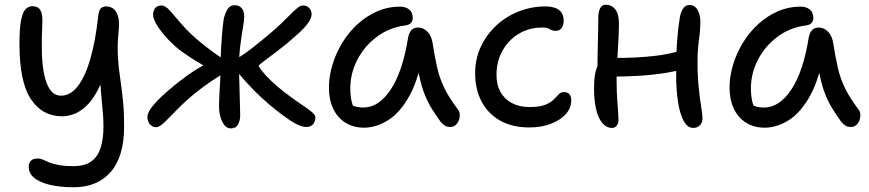

<svg xmlns="http://www.w3.org/2000/svg" viewBox="-20 -528 3662 809"><path d="M292 261Q232 261 189 250.5Q146 240 123.5 221Q101 202 101 175Q101 159 110 149.5Q119 140 138 140Q151 140 161.5 145Q172 150 186.5 156Q201 162 225.5 167Q250 172 289 172Q338 172 365.5 151.5Q393 131 404.5 93Q416 55 416 5Q416 -24 413.5 -52Q411 -80 408 -112Q405 -144 402 -186.5Q399 -229 398 -287L432 -258Q414 -189 390.5 -145.5Q367 -102 340.5 -78.5Q314 -55 289 -46.5Q264 -38 242 -38Q158 -38 110 -110.5Q62 -183 62 -343Q62 -410 69 -444Q76 -478 88.5 -490Q101 -502 116 -502Q132 -502 142 -494.5Q152 -487 156 -470Q160 -453 158 -424Q155 -361 156.5 -306Q158 -251 167 -210.5Q176 -170 193 -147.5Q210 -125 237 -125Q279 -125 310.5 -168.5Q342 -212 362.5 -286.5Q383 -361 393 -454Q396 -482 403.5 -491.5Q411 -501 429 -501Q443 -501 456.5 -492Q470 -483 477 -460.5Q484 -438 480 -400Q475 -349 476 -311Q477 -273 481 -239.5Q485 -206 490 -171.5Q495 -137 499 -95Q503 -53 503 5Q503 72 487.5 120.5Q472 169 443.5 200Q415 231 376.5 246Q338 261 292 261Z M1271 7Q1244 7 1203.5 -20Q1163 -47 1113 -89Q1079 -118 1052.5 -145Q1026 -172 1005.5 -195.5Q985 -219 971 -238Q968 -242 965 -247.5Q962 -253 962 -259Q962 -265 966 -270Q970 -275 974 -279Q1003 -295 1038.5 -322.5Q1074 -350 1108.5 -379Q1143 -408 1164 -428Q1184 -447 1201 -464.5Q1218 -482 1232 -493.5Q1246 -505 1255 -505Q1268 -505 1276.5 -499.5Q1285 -494 1289 -485.5Q1293 -477 1293 -468Q1293 -452 1278 -431Q1263 -410 1238.5 -388Q1214 -366 1187 -343Q1170 -329 1149.5 -313.5Q1129 -298 1111 -284.5Q1093 -271 1081.5 -262Q1070 -253 1070 -251Q1070 -247 1084 -229Q1098 -211 1123.5 -186.5Q1149 -162 1183 -136Q1220 -108 1248.5 -89Q1277 -70 1293 -57Q1309 -44 1309 -34Q1309 -17 1299.5 -5Q1290 7 1271 7ZM638 8Q627 8 618.5 2Q610 -4 605.5 -14Q601 -24 601 -35Q601 -54 623.5 -81.5Q646 -109 683.5 -142Q721 -175 765 -207Q792 -226 811.5 -238Q831 -250 843.5 -256.5Q856 -263 863 -266L881 -232Q874 -234 855.5 -243Q837 -252 809 -269Q781 -286 744 -312Q716 -333 688.5 -362Q661 -391 643 -419.5Q625 -448 625 -467Q625 -477 629 -486Q633 -495 641 -500Q649 -505 660 -505Q677 -505 697.5 -481.5Q718 -458 748.5 -422.5Q779 -387 827 -348Q850 -329 879.5 -307.5Q909 -286 931 -274L929 -222Q900 -206 870.5 -186Q841 -166 808 -140Q763 -104 730 -70Q697 -36 674.5 -14Q652 8 638 8ZM953 13Q936 13 925 -1.5Q914 -16 908.5 -36.5Q903 -57 903 -78Q903 -104 904.5 -131.5Q906 -159 908 -192.5Q910 -226 910 -267Q910 -294 911.5 -323.5Q913 -353 915.5 -383.5Q918 -414 922 -444Q925 -463 936 -484.5Q947 -506 969 -506Q982 -506 991 -500Q1000 -494 1004.5 -483.5Q1009 -473 1009 -459Q1009 -442 1003.5 -410.5Q998 -379 992.5 -336Q987 -293 987 -239Q987 -228 988 -201.5Q989 -175 989.5 -144Q990 -113 991 -85Q992 -57 992 -42Q992 -20 983 -3.5Q974 13 953 13Z M1514 10Q1469 10 1435.5 -11Q1402 -32 1384 -70Q1366 -108 1366 -159Q1366 -207 1381 -256Q1396 -305 1423 -349Q1450 -393 1487.5 -427Q1525 -461 1570 -480.5Q1615 -500 1666 -500Q1689 -500 1704 -488Q1719 -476 1719 -452Q1719 -440 1711.5 -431.5Q1704 -423 1689 -421Q1619 -412 1566.5 -372Q1514 -332 1485 -275Q1456 -218 1456 -156Q1456 -127 1461 -103.5Q1466 -80 1483 -43L1431 -112Q1454 -89 1469.5 -82Q1485 -75 1512 -75Q1576 -75 1626.5 -151Q1677 -227 1700 -372Q1704 -391 1714 -401.5Q1724 -412 1741 -412Q1765 -412 1782 -393.5Q1799 -375 1803 -345Q1812 -287 1822.5 -241.5Q1833 -196 1853 -155.5Q1873 -115 1907 -70Q1916 -60 1917 -47Q1918 -34 1913.5 -21.5Q1909 -9 1899.5 -1Q1890 7 1877 7Q1863 7 1854 1Q1845 -5 1837 -14Q1818 -41 1801 -67.5Q1784 -94 1770 -128.5Q1756 -163 1746 -210.5Q1736 -258 1732 -323L1765 -324Q1747 -201 1707 -127.5Q1667 -54 1616 -22Q1565 10 1514 10Z M2210 9Q2139 9 2088 -19.5Q2037 -48 2009.5 -99.5Q1982 -151 1982 -220Q1982 -279 2005.5 -330Q2029 -381 2070 -419.5Q2111 -458 2165 -479.5Q2219 -501 2279 -501Q2299 -501 2316.5 -495.5Q2334 -490 2344.5 -477Q2355 -464 2355 -440Q2355 -422 2346.5 -410Q2338 -398 2321 -398Q2310 -398 2303.5 -401.5Q2297 -405 2289.5 -408.5Q2282 -412 2265 -412Q2210 -412 2166.5 -386Q2123 -360 2097.5 -315Q2072 -270 2072 -212Q2072 -171 2088.5 -141Q2105 -111 2136.5 -94Q2168 -77 2210 -77Q2254 -77 2277.5 -86.5Q2301 -96 2313 -108.5Q2325 -121 2334 -130.5Q2343 -140 2357 -140Q2371 -140 2379 -131Q2387 -122 2387 -106Q2387 -72 2363.5 -46.5Q2340 -21 2300 -6Q2260 9 2210 9Z M2559 11Q2535 11 2517.5 -10Q2500 -31 2491.5 -68.5Q2483 -106 2483 -157Q2483 -192 2487.5 -216Q2492 -240 2500.5 -254.5Q2509 -269 2521 -275Q2531 -281 2546.5 -282.5Q2562 -284 2584 -284Q2657 -284 2730.5 -291.5Q2804 -299 2868 -321L2900 -252Q2852 -232 2792 -222Q2732 -212 2669.5 -208.5Q2607 -205 2549 -205L2497 -214Q2497 -254 2498 -296.5Q2499 -339 2500 -380Q2501 -421 2501 -455Q2501 -478 2508.5 -493Q2516 -508 2532 -508Q2557 -508 2572.5 -488.5Q2588 -469 2588 -427Q2588 -405 2586.5 -374Q2585 -343 2583 -309Q2581 -275 2579.5 -244.5Q2578 -214 2578 -194Q2578 -136 2582 -90.5Q2586 -45 2586 -22Q2586 -8 2578.5 1.5Q2571 11 2559 11ZM2901 11Q2877 11 2861 -18Q2845 -47 2837 -97.5Q2829 -148 2829 -209Q2829 -305 2833.5 -361.5Q2838 -418 2844 -451Q2847 -473 2857 -490Q2867 -507 2885 -507Q2907 -507 2919 -486.5Q2931 -466 2931 -437Q2931 -401 2925 -359Q2919 -317 2919 -268Q2919 -208 2924 -159.5Q2929 -111 2934.5 -78Q2940 -45 2940 -29Q2940 -11 2929 0Q2918 11 2901 11Z M3202 10Q3157 10 3123.5 -11Q3090 -32 3072 -70Q3054 -108 3054 -159Q3054 -207 3069 -256Q3084 -305 3111 -349Q3138 -393 3175.5 -427Q3213 -461 3258 -480.5Q3303 -500 3354 -500Q3377 -500 3392 -488Q3407 -476 3407 -452Q3407 -440 3399.5 -431.5Q3392 -423 3377 -421Q3307 -412 3254.5 -372Q3202 -332 3173 -275Q3144 -218 3144 -156Q3144 -127 3149 -103.5Q3154 -80 3171 -43L3119 -112Q3142 -89 3157.5 -82Q3173 -75 3200 -75Q3264 -75 3314.5 -151Q3365 -227 3388 -372Q3392 -391 3402 -401.5Q3412 -412 3429 -412Q3453 -412 3470 -393.5Q3487 -375 3491 -345Q3500 -287 3510.5 -241.5Q3521 -196 3541 -155.5Q3561 -115 3595 -70Q3604 -60 3605 -47Q3606 -34 3601.5 -21.5Q3597 -9 3587.5 -1Q3578 7 3565 7Q3551 7 3542 1Q3533 -5 3525 -14Q3506 -41 3489 -67.5Q3472 -94 3458 -128.5Q3444 -163 3434 -210.5Q3424 -258 3420 -323L3453 -324Q3435 -201 3395 -127.5Q3355 -54 3304 -22Q3253 10 3202 10Z"/></svg>

Font: Shantell Sans Light
Style: Regular
Weight: 400
Version: Version 1.011;[c5ecc13dd]